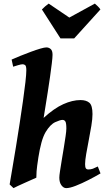

<svg xmlns="http://www.w3.org/2000/svg" viewBox="-20 -999 576 1040"><path d="M524.4 -59.6Q494.6 -42 458.7 -23.7Q422.9 -5.4 390.4 7.3Q357.9 20 338.4 20Q324.2 20 312.7 4.6Q301.3 -10.7 301.3 -37.1Q301.3 -47.4 305.2 -73.2Q309.1 -99.1 314.7 -132.8Q320.3 -166.5 325.9 -200.4Q331.5 -234.4 335.4 -262Q339.4 -289.6 339.4 -302.7Q339.4 -332.5 334 -341.1Q328.6 -349.6 318.4 -349.6Q306.2 -349.6 279.3 -337.4Q252.4 -325.2 227.5 -284.2Q213.9 -261.2 204.3 -225.8Q194.8 -190.4 188 -147Q179.7 -93.3 178.2 -71.8Q176.8 -50.3 176.8 -36.6Q170.4 -33.7 152.8 -25.9Q135.3 -18.1 114.5 -8.8Q93.8 0.5 76.4 8.5Q59.1 16.6 53.2 20L32.2 0Q38.1 -35.2 47.1 -88.1Q56.2 -141.1 66.4 -203.6Q76.7 -266.1 86.4 -330.3Q96.2 -394.5 104.5 -452.4Q112.8 -510.3 117.7 -554Q122.6 -597.7 122.6 -618.2Q122.6 -640.6 116.7 -645.8Q110.8 -650.9 102.5 -650.9Q94.7 -650.9 77.4 -645.8Q60.1 -640.6 51.3 -637.7L43 -676.3Q63.5 -685.5 91.3 -696.8Q119.1 -708 147.5 -718.5Q175.8 -729 198.2 -735.6Q220.7 -742.2 231 -742.2Q244.6 -742.2 254.6 -733.4Q264.6 -724.6 264.6 -702.1Q264.6 -688 260.7 -656Q256.8 -624 251 -582.5Q245.1 -541 238.3 -497.8Q231.4 -454.6 225.6 -418.2Q219.7 -381.8 216.3 -360.4Q273.4 -412.6 323 -434.8Q372.6 -457 416 -457Q446.8 -457 463.9 -442.6Q481 -428.2 481 -380.9Q481 -355.5 474.9 -318.1Q468.8 -280.8 460.9 -240.5Q453.1 -200.2 447 -165.3Q440.9 -130.4 440.9 -109.9Q440.9 -93.3 445.1 -87.2Q449.2 -81.1 458.5 -81.1Q472.2 -81.1 483.2 -85.2Q494.1 -89.4 509.8 -97.2ZM523.9 -947.8 381.8 -791H307.6L207 -947.8Q214.8 -956.1 225.3 -965.1Q235.8 -974.1 243.7 -979.5L355.5 -903.8L493.7 -979.5Q499.5 -974.6 509 -965.6Q518.6 -956.5 523.9 -947.8Z"/></svg>

Font: Gentium Book Plus
Style: Bold Italic
Weight: 700
Italic angle: -8°
Designer: Victor Gaultney, Annie Olsen, Iska Routamaa, Becca Hirsbrunner
Foundry: SIL International
Version: Version 6.101